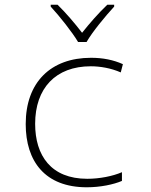

<svg xmlns="http://www.w3.org/2000/svg" viewBox="-20 -784 640 814"><path d="M311 -606H347C371 -648 427 -716 464 -756V-764H435C398 -729 358 -683 328 -645C299 -683 260 -729 224 -764H195V-756C232 -716 286 -648 311 -606ZM348 10C406 10 462 -2 497 -17V-54C458 -37 402 -26 350 -26C196 -26 129 -125 129 -259C129 -410 216 -503 365 -503C405 -503 451 -495 492 -477L501 -512C461 -530 416 -539 366 -539C195 -539 89 -435 89 -258C89 -100 171 10 348 10Z"/></svg>

Font: Noto Sans Mono ExtraLight
Style: Regular
Weight: 200
Designer: Monotype Design Team
Foundry: Monotype Imaging Inc.
Version: Version 2.014